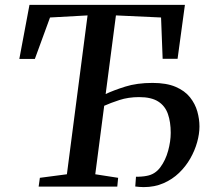

<svg xmlns="http://www.w3.org/2000/svg" viewBox="-20 -763 864 785"><path d="M138 0 143 -36 253.5 -50.5 338 -700 184.5 -691.5 122.5 -522H59L100.5 -743H736L706 -522.5H645L638.5 -691.5L454 -700L412 -378.5Q443.5 -393.5 491.8 -408.8Q540 -424 603.5 -424Q660.5 -424 698 -408Q735.5 -392 756.8 -365.2Q778 -338.5 786.8 -307.2Q795.5 -276 795.5 -246Q795.5 -215.5 786 -181.5Q776.5 -147.5 758 -115Q739.5 -82.5 712 -56Q684.5 -29.5 648.2 -13.8Q612 2 567.5 2Q559 2 549.5 1.2Q540 0.5 533 -0.5L536 -40.5Q543 -40 557 -41Q571 -42 580 -44Q614 -50 635.5 -79Q657 -108 667.5 -146.8Q678 -185.5 678 -220Q678 -264 666.5 -297Q655 -330 626.8 -348Q598.5 -366 549 -366Q505 -366 468.2 -354Q431.5 -342 406 -330.5L369.5 -50.5L463 -36L459.5 0Z"/></svg>

Font: Merriweather 48pt Medium
Style: Italic
Weight: 500
Italic angle: -7.8°
Version: Version 2.101